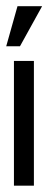

<svg xmlns="http://www.w3.org/2000/svg" viewBox="-23 -586 153 606"><path d="M84 -393.6V0H21V-393.6ZM109.9 -566.4 40 -439.9H-3.4L32.2 -566.4Z"/></svg>

Font: Fibel Sued LRS
Style: Regular
Weight: 400
Designer: Peter Wiegel
Foundry: Peter Wiegel
Version: Version 000.000